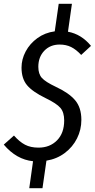

<svg xmlns="http://www.w3.org/2000/svg" viewBox="-36 -843 502 1017"><path d="M395 -208Q395 -156 372 -110Q349 -64 307 -32.5Q265 -1 210 8L189 154H119L139 11Q51 2 -16 -77L38 -125Q67 -92 96.5 -76.5Q126 -61 168 -61Q228 -61 266 -99.5Q304 -138 304 -205Q304 -248 284 -271.5Q264 -295 206 -323Q136 -357 107 -392Q78 -427 78 -485Q78 -529 100 -570.5Q122 -612 162 -641Q202 -670 254 -677L275 -823H345L324 -675Q395 -662 446 -600L394 -552Q367 -581 340.5 -594Q314 -607 280 -607Q230 -607 198.5 -574Q167 -541 167 -489Q167 -451 186 -430Q205 -409 260 -383Q329 -351 362 -312Q395 -273 395 -208Z"/></svg>

Font: Fira Sans Extra Condensed
Style: Italic
Weight: 400
Width: 3
Italic angle: -8°
Designer: Carrois Corporate & Edenspiekermann AG
Foundry: Carrois Corporate GbR & Edenspiekermann AG
Version: Version 4.203